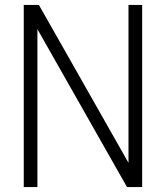

<svg xmlns="http://www.w3.org/2000/svg" viewBox="-20 -760 674 780"><path d="M502 -740H557.5V0H496L132 -641.5V0H76.5V-740H138L502 -98.5Z"/></svg>

Font: Encode Sans Condensed Light
Style: Regular
Weight: 300
Width: 3
Designer: Multiple Designers
Foundry: Impallari Type
Version: Version 2.000